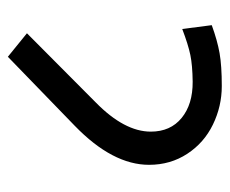

<svg xmlns="http://www.w3.org/2000/svg" viewBox="-68 -592 582 486"><g transform="rotate(-90 223.0 -349.0)"><path d="M132.8 -258.3Q132.8 -208.5 167.5 -180.2Q202.1 -151.9 259.3 -152.3Q300.8 -152.8 326.9 -158.2Q353 -163.6 392.6 -178.7L402.3 -104Q363.3 -89.8 331.5 -84.2Q299.8 -78.6 248.3 -78.6Q196.8 -78.6 150.6 -101.1Q104.5 -123.5 76.7 -166Q48.8 -208.5 48.8 -262.7Q48.8 -355 147.5 -450.7L322.3 -620.1L381.8 -571.8L207 -397.9Q132.8 -325.2 132.8 -258.3Z"/></g></svg>

Font: Yantramanav
Style: Regular
Weight: 400
Version: Version 1.001;PS 1.0;hotconv 1.0.72;makeotf.lib2.5.5900; ttf